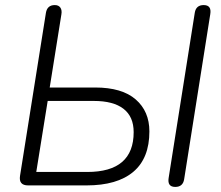

<svg xmlns="http://www.w3.org/2000/svg" viewBox="-20 -731 873 757"><path d="M91 0Q53 0 59 -38L161 -680Q166 -711 196 -711Q211 -711 218 -701Q225 -691 222 -674L176 -386H355Q461 -386 515 -339Q569 -292 569 -213Q569 -107 505.5 -53.5Q442 0 321 0ZM671 6Q639 6 645 -30L748 -681Q753 -711 783 -711Q815 -711 809 -675L706 -24Q701 6 671 6ZM123 -53H324Q507 -53 507 -210Q507 -271 467 -302Q427 -333 350 -333H168Z"/></svg>

Font: Nunito Light
Style: Italic
Weight: 300
Italic angle: -9°
Designer: Vernon Adams
Foundry: Vernon Adams
Version: Version 3.601; ttfautohint (v1.8.2.53-6de2)